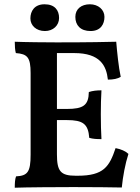

<svg xmlns="http://www.w3.org/2000/svg" viewBox="-20 -874 654 897"><path d="M190 -729C228 -729 256 -755 256 -790C256 -826 236 -854 188 -854C141 -854 122 -822 122 -788C122 -755 149 -729 190 -729ZM403 -729C451 -729 468 -762 468 -795C468 -829 439 -854 400 -854C360 -854 332 -832 332 -795C332 -756 356 -729 403 -729ZM520 -182C491 -96 465 -53 343 -53H334C263 -53 246 -74 246 -153V-313H292C368 -313 392 -295 397 -230C414 -225 431 -224 454 -224C452 -257 451 -300 451 -341C451 -380 452 -419 454 -452C432 -452 413 -450 395 -444C394 -382 369 -365 292 -365H246V-626H327C448 -626 477 -567 484 -502C510 -502 529 -506 544 -515C534 -560 527 -632 523 -679C484 -678 400 -676 245 -676C199 -676 94 -677 49 -679C49 -661 50 -640 54 -626C108 -622 123 -606 123 -533V-152C123 -70 109 -53 55 -50C50 -37 49 -18 49 3C98 1 249 0 322 0C413 0 504 1 549 2C554 -49 565 -109 580 -155C566 -168 546 -177 520 -182Z"/></svg>

Font: Vollkorn Semibold
Style: Regular
Weight: 600
Designer: Friedrich Althausen
Foundry: Friedrich Althausen
Version: Version 4.015;PS 004.015;hotconv 1.0.88;makeotf.lib2.5.64775